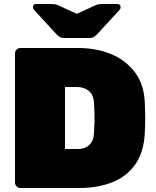

<svg xmlns="http://www.w3.org/2000/svg" viewBox="-20 -940 780 960"><path d="M82 0Q71 0 63 -8Q55 -16 55 -27V-673Q55 -684 63 -692Q71 -700 82 -700H370Q464 -700 538 -668.5Q612 -637 656.5 -576Q701 -515 704 -425Q706 -382 706 -349.5Q706 -317 704 -276Q700 -182 658 -120.5Q616 -59 543.5 -29.5Q471 0 375 0ZM305 -195H370Q392 -195 409.5 -203.5Q427 -212 438 -230Q449 -248 450 -276Q452 -305 452.5 -328Q453 -351 452.5 -374.5Q452 -398 450 -425Q448 -467 423.5 -486Q399 -505 365 -505H305ZM299 -750Q288 -750 280 -754.5Q272 -759 262 -769L150 -891Q145 -896 145 -904Q145 -920 161 -920H232Q242 -920 252 -919Q262 -918 272 -913L364 -871L456 -913Q467 -918 476.5 -919Q486 -920 496 -920H567Q583 -920 583 -904Q583 -896 578 -891L466 -769Q456 -759 448 -754.5Q440 -750 429 -750Z"/></svg>

Font: Rubik Black
Style: Regular
Weight: 900
Designer: Hubert and Fischer
Foundry: Hubert and Fischer
Version: Version 2.300;gftools[0.9.30]